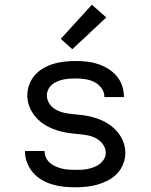

<svg xmlns="http://www.w3.org/2000/svg" viewBox="-20 -787 640 815"><path d="M299 8Q274 8 250 5.5Q226 3 202.5 -4Q179 -11 157.5 -23.5Q136 -36 120 -54.5Q104 -73 95 -96.5Q86 -120 86 -144V-146H169Q169 -132 175 -118.5Q181 -105 192 -95.5Q203 -86 216 -80.5Q229 -75 242.5 -71.5Q256 -68 270.5 -67Q285 -66 299 -66Q313 -66 326.5 -66.5Q340 -67 353.5 -70Q367 -73 380 -78Q393 -83 404 -91.5Q415 -100 422 -112.5Q429 -125 429 -138Q429 -157 417.5 -173.5Q406 -190 389.5 -199Q373 -208 354 -212Q335 -216 316 -217.5Q297 -219 278 -221.5Q259 -224 240.5 -228.5Q222 -233 204.5 -240Q187 -247 170.5 -257Q154 -267 140.5 -280.5Q127 -294 117 -310Q107 -326 101.5 -344.5Q96 -363 96 -383Q96 -406 104.5 -428.5Q113 -451 128.5 -468.5Q144 -486 165 -498Q186 -510 208.5 -516.5Q231 -523 254.5 -525.5Q278 -528 301 -528Q325 -528 348.5 -525.5Q372 -523 395 -515.5Q418 -508 438.5 -495.5Q459 -483 474.5 -465Q490 -447 498 -424Q506 -401 506 -378V-375H423V-376Q423 -397 410.5 -413.5Q398 -430 380 -439Q362 -448 341.5 -451Q321 -454 301 -454Q288 -454 275 -453Q262 -452 249 -449.5Q236 -447 223.5 -441.5Q211 -436 201 -428Q191 -420 185 -407.5Q179 -395 179 -382Q179 -363 190 -346.5Q201 -330 218 -321Q235 -312 253.5 -308Q272 -304 291 -302.5Q310 -301 329 -298.5Q348 -296 366.5 -291.5Q385 -287 403 -280Q421 -273 437 -263Q453 -253 467 -239.5Q481 -226 491 -210Q501 -194 506.5 -175.5Q512 -157 512 -138Q512 -114 503 -91Q494 -68 477.5 -50.5Q461 -33 439 -21.5Q417 -10 394 -3.5Q371 3 347 5.5Q323 8 299 8ZM287 -578 238 -622 370 -767 431 -713Z"/></svg>

Font: Nova Nerd Font
Style: Regular
Weight: 400
Designer: Belleve Invis
Foundry: Belleve Invis
Version: Version 24.1.4; ttfautohint (v1.8.4);Nerd Fonts 3.1.1